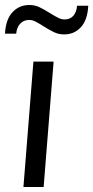

<svg xmlns="http://www.w3.org/2000/svg" viewBox="-35 -750 374 770"><path d="M99 -503H180L140 0H59ZM83 -730Q104 -730 122.5 -721.5Q141 -713 166 -697Q187 -684 199.5 -678Q212 -672 224 -672Q246 -672 259 -686.5Q272 -701 274 -727H319Q316 -670 289.5 -641Q263 -612 222 -612Q201 -612 182.5 -620.5Q164 -629 139 -645Q117 -659 105.5 -664.5Q94 -670 82 -670Q60 -670 46 -655Q32 -640 30 -615H-15Q-12 -672 15 -701Q42 -730 83 -730Z"/></svg>

Font: Muli
Style: Italic
Weight: 400
Italic angle: -4.541°
Designer: Vernon Adams
Foundry: Vernon Adams
Version: Version 2.001